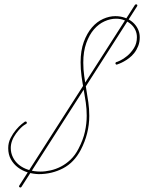

<svg xmlns="http://www.w3.org/2000/svg" viewBox="-20 -736 660 879"><path d="M156.9 61.2Q131.5 60.5 106.8 53.1Q82 45.6 62.2 30.6Q42.3 15.6 29.9 -6.5Q17.6 -28.6 17.6 -57.9Q17.6 -82.7 28.6 -104.2Q39.7 -125.7 53.4 -141.9Q67.1 -158.2 79.4 -168Q91.8 -177.7 93.8 -179Q94.4 -179.7 96.4 -179.7Q102.9 -179.7 102.9 -173.8Q102.9 -170.6 99.9 -168.9Q97 -167.3 90.8 -163.4Q84.6 -159.5 75.5 -150.7Q66.4 -141.9 54 -125.7Q29.3 -91.8 29.3 -58.6Q29.3 -35.8 39.1 -16Q48.8 3.9 66.7 18.6Q84.6 33.2 109.7 41.3Q134.8 49.5 165.4 49.5Q187.5 49.5 211.9 43.9Q236.3 38.4 259.4 26.4Q282.6 14.3 303.4 -5.5Q324.2 -25.4 339.2 -54.7Q360.7 -95.7 368.8 -133.1Q377 -170.6 377 -206.4Q377 -237 372.7 -266.9Q368.5 -296.9 363 -326.8Q357.4 -356.8 353.2 -387.7Q349 -418.6 349 -451.2Q349 -504.6 363.6 -544.3Q378.3 -584 401 -610.4Q423.8 -636.7 452.1 -649.4Q480.5 -662.1 507.8 -662.1Q531.2 -662.1 551.4 -654.9Q571.6 -647.8 586.9 -634.8Q602.2 -621.7 611 -603.8Q619.8 -585.9 619.8 -565.1Q619.8 -543 612.6 -525.1Q605.5 -507.2 594.7 -493.5Q584 -479.8 571 -470.1Q557.9 -460.3 546.5 -454.1Q535.2 -447.9 526.7 -444.7Q518.2 -441.4 516.3 -440.8Q515.6 -440.1 514.3 -440.1Q512.4 -440.1 510.4 -441.7Q508.5 -443.4 508.5 -446.6Q508.5 -449.9 512.4 -451.8Q515.6 -451.8 530.6 -459Q545.6 -466.1 562.5 -480.1Q579.4 -494.1 593.1 -515.6Q606.8 -537.1 606.8 -565.8Q606.8 -583.3 599.6 -598.6Q592.4 -613.9 579.4 -625.3Q566.4 -636.7 548.8 -643.6Q531.2 -650.4 511.1 -650.4Q485 -650.4 458.3 -638.3Q431.6 -626.3 410.2 -601.6Q388.7 -576.8 375 -538.7Q361.3 -500.7 361.3 -449.2Q361.3 -417.3 365.6 -387.4Q369.8 -357.4 375 -327.5Q380.2 -297.5 384.4 -267.6Q388.7 -237.6 388.7 -205.7Q388.7 -124.3 349.6 -49.5Q319 8.5 268.2 34.8Q217.4 61.2 156.9 61.2ZM69.7 121.1Q67.1 120.4 67.1 116.5Q67.1 115.9 68.4 113.3L597.7 -713.5Q599.6 -716.1 602.9 -716.1Q608.7 -716.1 608.7 -710.9Q608.7 -708.3 607.4 -707L78.1 119.8Q76.2 122.4 73.6 122.4Q71 122.4 69.7 121.1Z"/></svg>

Font: League Script
Style: League Script
Weight: 400
Foundry: Haley Fiege
Version: Version 1.001